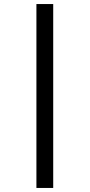

<svg xmlns="http://www.w3.org/2000/svg" viewBox="-20 -827 443 949"><path d="M243 102H160V-807H243Z"/></svg>

Font: FiraGO
Style: Regular
Weight: 400
Designer: bBox Type
Foundry: bBox Type GmbH
Version: Version 1.001;April 20, 2020;FontCreator 12.0.0.2555 64-bit